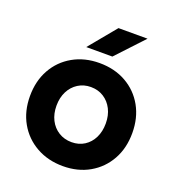

<svg xmlns="http://www.w3.org/2000/svg" viewBox="-130 -804 841 919"><g transform="rotate(20 290.5 -344.0)"><path d="M292 12Q216 12 156.5 -21.5Q97 -55 63.5 -114Q30 -173 30 -250Q30 -327 63 -386Q96 -445 155 -478.5Q214 -512 290 -512Q367 -512 426 -478.5Q485 -445 518 -386Q551 -327 551 -250Q551 -173 518 -114Q485 -55 426.5 -21.5Q368 12 292 12ZM292 -110Q329 -110 357 -128Q385 -146 400.5 -177.5Q416 -209 416 -250Q416 -291 400 -322.5Q384 -354 355.5 -372Q327 -390 290 -390Q254 -390 225.5 -372Q197 -354 181 -322.5Q165 -291 165 -250Q165 -209 181 -177.5Q197 -146 226 -128Q255 -110 292 -110ZM203 -562 317 -700H465L336 -562Z"/></g></svg>

Font: Figtree
Style: Bold
Weight: 700
Designer: Erik Kennedy
Foundry: Erik Kennedy
Version: Version 2.001;gftools[0.9.30]